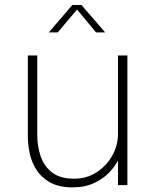

<svg xmlns="http://www.w3.org/2000/svg" viewBox="-20 -758 630 786"><path d="M278 9Q220 9 184 -11.8Q148 -32.5 128.2 -64.5Q108.5 -96.5 101.2 -132.2Q94 -168 94 -198.5Q94 -217.5 94 -238.2Q94 -259 94 -279V-531H132.5V-281Q132.5 -261.5 132.5 -242.2Q132.5 -223 132.5 -205.5Q132.5 -160 146.2 -119Q160 -78 193 -52.2Q226 -26.5 283 -26.5Q335 -26.5 375.8 -53Q416.5 -79.5 439.8 -121.2Q463 -163 463 -209L489 -198.5Q489 -163 475 -126.5Q461 -90 434 -59.2Q407 -28.5 367.8 -9.8Q328.5 9 278 9ZM463 0V-531H501.5V0ZM180 -625.5 276 -737.5H313.5L410.5 -625.5H373L288 -728H303L216.5 -625.5Z"/></svg>

Font: Epilogue ExtraLight
Style: Regular
Weight: 250
Designer: Tyler Finck
Foundry: Etcetera Type Co
Version: Version 2.112